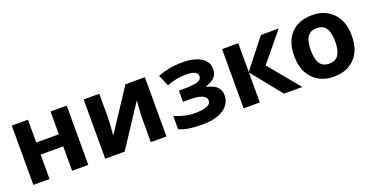

<svg xmlns="http://www.w3.org/2000/svg" viewBox="-27 -1104 3210 1662"><g transform="rotate(-20 1577.5 -273.0)"><path d="M227 -546V-336H435V-546H584V0H435V-225H227V0H78V-546Z M884 -546V-330Q884 -313 882.5 -288Q881 -263 879.5 -237Q878 -211 876 -190.5Q874 -170 873 -163L1125 -546H1304V0H1160V-218Q1160 -244 1162 -277Q1164 -310 1166.5 -338.5Q1169 -367 1170 -382L919 0H740V-546Z M1659 -556Q1718 -556 1769.5 -540.5Q1821 -525 1852.5 -493Q1884 -461 1884 -411Q1884 -362 1854 -333Q1824 -304 1775 -291V-286Q1810 -278 1838 -263.5Q1866 -249 1882.5 -224.5Q1899 -200 1899 -159Q1899 -114 1870.5 -75.5Q1842 -37 1782 -13.5Q1722 10 1630 10Q1494 10 1420 -24V-147Q1454 -131 1503.5 -118Q1553 -105 1609 -105Q1670 -105 1712 -119Q1754 -133 1754 -168Q1754 -233 1599 -233H1541V-336H1596Q1670 -336 1710.5 -348Q1751 -360 1751 -393Q1751 -419 1725 -432.5Q1699 -446 1640 -446Q1601 -446 1554.5 -437Q1508 -428 1468 -411L1424 -515Q1471 -533 1526.5 -544.5Q1582 -556 1659 -556Z M2373 -546H2537L2321 -284L2556 0H2387L2164 -277V0H2015V-546H2164V-281Z M3110 -274Q3110 -138 3038.5 -64Q2967 10 2844 10Q2768 10 2708.5 -23Q2649 -56 2615 -119.5Q2581 -183 2581 -274Q2581 -410 2652 -483Q2723 -556 2847 -556Q2924 -556 2983 -523Q3042 -490 3076 -427Q3110 -364 3110 -274ZM2733 -274Q2733 -193 2759.5 -151.5Q2786 -110 2846 -110Q2905 -110 2931.5 -151.5Q2958 -193 2958 -274Q2958 -355 2931.5 -395.5Q2905 -436 2845 -436Q2786 -436 2759.5 -395.5Q2733 -355 2733 -274Z"/></g></svg>

Font: Noto Sans
Style: Bold
Weight: 700
Designer: Monotype Design Team
Foundry: Monotype Imaging Inc.
Version: Version 2.000;GOOG;noto-source:20170915:90ef993387c0; ttfaut